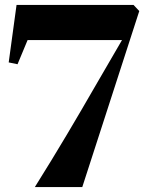

<svg xmlns="http://www.w3.org/2000/svg" viewBox="-20 -763 590 783"><path d="M315.5 0H122Q192.5 -112.5 253.2 -214.8Q314 -317 369 -412.8Q424 -508.5 477.5 -599.5H92.5L51.5 -501L15.5 -508.5L47.5 -743H524.5L548 -718Z"/></svg>

Font: Merriweather 144pt ExtraBold
Style: Regular
Weight: 800
Version: Version 2.100